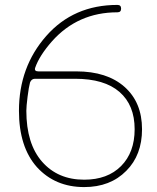

<svg xmlns="http://www.w3.org/2000/svg" viewBox="-20 -750 637 780"><path d="M123 -475Q118 -460 136 -460H290Q415 -460 486 -397Q557 -334 557 -225Q557 -120 493 -56Q428 10 322 10Q204 10 130 -71Q57 -153 57 -300Q57 -478 168 -604Q279 -730 457 -730Q472 -730 472 -715Q472 -700 457 -700Q296 -700 191 -582Q140 -524 123 -475ZM102 -415Q97 -397 92 -357Q87 -317 87 -300Q87 -166 151 -93Q215 -20 322 -20Q417 -20 472 -75.5Q527 -131 527 -225Q527 -323 465.5 -376.5Q404 -430 285 -430H122Q108 -430 102 -415Z"/></svg>

Font: ClassicType
Style: Regular
Weight: 400
Version: Version 1.004